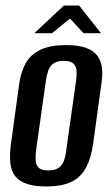

<svg xmlns="http://www.w3.org/2000/svg" viewBox="-20 -666 404 694"><path d="M147 8Q105 8 78 -1Q51 -10 36 -28Q21 -46 17.5 -76Q14 -106 20 -149L50 -367Q57 -411 75 -441Q93 -471 128 -487Q163 -503 219 -503Q261 -503 288 -494Q315 -485 329.5 -467.5Q344 -450 348 -425Q352 -400 347 -367L317 -149Q309 -92 289.5 -57.5Q270 -23 235.5 -7.5Q201 8 147 8ZM154 -50Q179 -50 192 -59.5Q205 -69 211 -85Q217 -101 219 -120L255 -375Q258 -395 256.5 -411Q255 -427 245 -436.5Q235 -446 210 -446Q186 -446 173 -436.5Q160 -427 154.5 -411Q149 -395 146 -375L110 -120Q108 -101 109 -85Q110 -69 120 -59.5Q130 -50 154 -50ZM104 -546 211 -646H266L345 -546H282L233 -599L168 -546Z"/></svg>

Font: Alumni Sans SemiBold
Style: Italic
Weight: 600
Italic angle: -8°
Version: Version 1.016